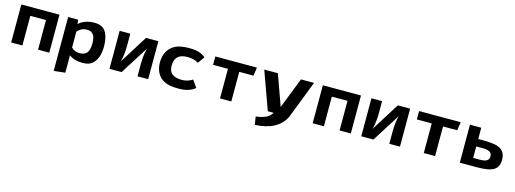

<svg xmlns="http://www.w3.org/2000/svg" viewBox="-6 -1459 6955 2592"><g transform="rotate(15 3471.5 -163.0)"><path d="M71 0V-531H604V0H447V-414H228V0Z M725 222V-531H865L872 -472Q913 -511 970.5 -530Q1028 -549 1087 -549Q1202 -549 1249 -475.5Q1296 -402 1296 -267Q1296 -185 1272 -120.5Q1248 -56 1202 -19.5Q1156 17 1072 17Q956 17 883 -38V205ZM883 -146Q932 -99 999 -99Q1066 -99 1100 -138.5Q1134 -178 1134 -268.5Q1134 -359 1104 -395.5Q1074 -432 1014 -432Q938 -432 883 -370Z M1445 0V-531H1594V-360Q1594 -239 1567 -137L1814 -531H1986V0H1837V-169Q1837 -294 1863 -393L1615 0Z M2412 -549Q2501 -549 2551.5 -532.5Q2602 -516 2644 -482L2576 -387Q2514 -427 2423 -427Q2244 -427 2244 -262Q2244 -179 2291 -143.5Q2338 -108 2423.5 -108Q2509 -108 2574 -153L2644 -53Q2606 -21 2551 -2Q2496 17 2408 17Q2280 17 2213 -18Q2146 -53 2113 -116Q2080 -179 2080 -262Q2080 -345 2114 -410Q2148 -475 2217 -512Q2286 -549 2412 -549Z M2782 -414V-531H3364L3346 -414H3148V0H2990V-414Z M3466 -531H3656L3811 -101L3979 -531H4162L3956 0Q3851 209 3536 223L3518 111Q3598 101 3653 77Q3708 53 3740 0H3658Z M4285 0V-531H4818V0H4661V-414H4442V0Z M4964 0V-531H5113V-360Q5113 -239 5086 -137L5333 -531H5505V0H5356V-169Q5356 -294 5382 -393L5134 0Z M5630 -414V-531H6212L6194 -414H5996V0H5838V-414Z M6341 0V-531H6499V-373H6581Q6755 -373 6819 -327Q6883 -281 6883 -183Q6883 -85 6816 -42.5Q6749 0 6587 0ZM6499 -109H6592Q6657 -109 6688 -127.5Q6719 -146 6719 -189Q6719 -232 6687 -250.5Q6655 -269 6585 -269H6499Z"/></g></svg>

Font: Fix15 Mono
Style: Bold
Weight: 700
Designer: Carrois Corporate & Edenspiekermann AG
Foundry: Carrois Corporate GbR & Edenspiekermann AG
Version: Version 3.206